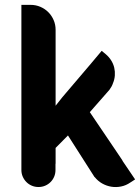

<svg xmlns="http://www.w3.org/2000/svg" viewBox="-20 -769 575 789"><path d="M535.2 -31.7 515.6 -19Q498 -6.8 477.8 -2.7Q457.5 1.5 437.7 -1.7Q418 -4.9 400.1 -14.9Q382.3 -24.9 369.1 -41.5L368.7 -41L259.3 -212.4L208.5 -161.1V-96.2H208V-70.3Q208 -55.7 202.6 -43Q197.3 -30.3 187.7 -20.8Q178.2 -11.2 165.5 -5.9Q152.8 -0.5 138.2 -0.5Q123.5 -0.5 110.8 -5.9Q98.1 -11.2 88.6 -20.8Q79.1 -30.3 73.5 -43Q67.9 -55.7 67.9 -70.3V-96.2V-192.4V-749H106Q127 -749 145.8 -741Q164.6 -732.9 178.5 -719Q192.4 -705.1 200.4 -686.5Q208.5 -668 208.5 -646.5V-334.5L236.3 -369.6L348.6 -501.5L397.9 -560.1L415 -545.9Q428.2 -534.7 437 -520.5Q445.8 -506.3 449.5 -490.7Q453.1 -475.1 451.9 -458.7Q450.7 -442.4 444.3 -427.2Q439.9 -413.6 429.7 -399.9L349.1 -308.1L451.2 -157.2L483.4 -109.4L482.9 -108.9Z"/></svg>

Font: Millunium
Style: Bold
Weight: 700
Designer: kolcsarzsolt
Foundry: Kolcsar Szilard Zsolt
Version: Version 2.000980; 2016